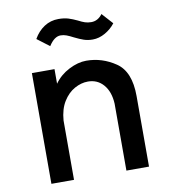

<svg xmlns="http://www.w3.org/2000/svg" viewBox="-84 -823 797 895"><g transform="rotate(-10 315.0 -375.5)"><path d="M549 -334V0H442V-317Q439 -374 410.5 -407Q382 -440 337 -440Q305 -440 273.5 -422.5Q242 -405 220 -369.5Q198 -334 194 -281V0H87V-524H194V-455Q221 -493 264 -515Q307 -537 346 -537Q421 -537 485 -493.5Q549 -450 549 -334ZM309 -654Q290 -664 276.5 -669Q263 -674 249 -674Q219 -674 193 -633L135 -677Q155 -712 185 -731.5Q215 -751 252 -751Q279 -751 298.5 -745Q318 -739 341 -728Q358 -719 371.5 -714.5Q385 -710 401 -710Q433 -710 454 -739L501 -687Q482 -662 453 -645.5Q424 -629 394 -629Q371 -629 352 -635.5Q333 -642 309 -654Z"/></g></svg>

Font: Shippori Antique
Style: Regular
Weight: 400
Designer: FONTDASU
Foundry: FONTDASU / Google Inc. / but / Adobe
Version: Version 2.001